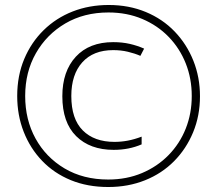

<svg xmlns="http://www.w3.org/2000/svg" viewBox="-20 -742 871 770"><path d="M414 8Q331 8 264 -19.5Q197 -47 149 -97Q101 -147 75 -213.5Q49 -280 49 -357Q49 -438 77 -505Q105 -572 155 -621Q205 -670 271.5 -696Q338 -722 416 -722Q497 -722 564.5 -694Q632 -666 680.5 -615.5Q729 -565 755.5 -498.5Q782 -432 782 -356Q782 -278 754.5 -211.5Q727 -145 678 -95.5Q629 -46 561.5 -19Q494 8 414 8ZM414 -22Q488 -22 549.5 -48Q611 -74 656 -120Q701 -166 725 -226.5Q749 -287 749 -357Q749 -427 725 -487.5Q701 -548 656.5 -594Q612 -640 550.5 -666Q489 -692 415 -692Q317 -692 242 -648Q167 -604 124 -528.5Q81 -453 81 -357Q81 -262 122.5 -186.5Q164 -111 239 -66.5Q314 -22 414 -22ZM436 -141Q341 -141 285.5 -196Q230 -251 230 -356Q230 -456 284 -514.5Q338 -573 434 -573Q470 -573 500.5 -566Q531 -559 558 -547L543 -518Q520 -528 492.5 -534.5Q465 -541 434 -541Q354 -541 310 -492Q266 -443 266 -357Q266 -265 312 -219Q358 -173 439 -173Q466 -173 492.5 -178Q519 -183 548 -194V-163Q497 -141 436 -141Z"/></svg>

Font: Noto Sans Gujarati UI Condensed ExtraLight
Style: Regular
Weight: 200
Width: 3
Designer: Jelle Bosma - Monotype Design Team, Universal Thirst
Foundry: Monotype Imaging Inc.
Version: Version 2.106; ttfautohint (v1.8.4.7-5d5b)